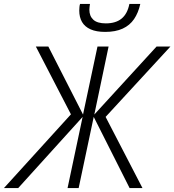

<svg xmlns="http://www.w3.org/2000/svg" viewBox="-60 -949 880 969"><path d="M471 -788Q426 -788 397 -801Q368 -814 354 -838Q340 -862 340 -896Q340 -904 341 -914Q342 -924 344 -929H394Q393 -921 392 -914Q391 -907 391 -900Q391 -868 411 -849.5Q431 -831 474 -831Q524 -831 553.5 -855Q583 -879 593 -929H648Q638 -884 616.5 -852.5Q595 -821 559 -804.5Q523 -788 471 -788ZM-40 0 298 -372 121 -714H184L359 -371L432 -714H488L416 -371L730 -714H800L473 -359L659 0H594L413 -359L337 0H281L357 -359L32 0Z"/></svg>

Font: Noto Sans Display Light
Style: Italic
Weight: 300
Italic angle: -12°
Designer: Monotype Design Team
Foundry: Monotype Imaging Inc.
Version: Version 2.003